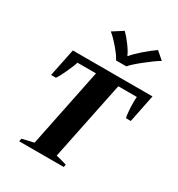

<svg xmlns="http://www.w3.org/2000/svg" viewBox="-225 -1129 1181 1274"><g transform="rotate(30 366.0 -492.5)"><path d="M277 -935 355 -985Q382 -959 412.5 -917.5Q443 -876 453 -850H457Q478 -877 525 -918Q572 -959 610 -985L668 -935Q630 -913 566 -862Q502 -811 482 -786H403Q392 -812 349 -862.5Q306 -913 277 -935ZM119 -22Q157 -32 208 -43L331 -645H189Q182 -619 155 -561Q128 -503 115 -487H78L122 -700H732L689 -487H652Q648 -499 645 -533.5Q642 -568 642 -602Q642 -625 644 -645H502L378 -42Q409 -36 460 -20L456 0H115Z"/></g></svg>

Font: Trirong ExtraBold
Style: Italic
Weight: 800
Italic angle: -12°
Designer: Katatrad Team
Foundry: CadsonDemak
Version: Version 1.001